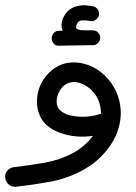

<svg xmlns="http://www.w3.org/2000/svg" viewBox="-110 -509 522 735"><path d="M114 -334Q102 -334 95 -342.5Q88 -351 88 -362Q88 -373 95.5 -382Q103 -391 116 -391H130L126 -404Q123 -425 135 -447Q154 -481 192 -487Q206 -490 220 -488.5Q234 -487 246 -485Q257 -483 264 -473Q271 -463 269 -451Q266 -440 256.5 -433Q247 -426 235 -429Q216 -432 202 -431Q199 -431 194 -428.5Q189 -426 185 -418Q177 -403 185.5 -398Q194 -393 212 -393H234H237H245Q257 -393 265 -385Q273 -377 274 -365Q274 -354 266.5 -345.5Q259 -337 247 -336H234ZM-53 206Q-67 206 -77.5 196.5Q-88 187 -90 172Q-92 157 -82.5 145Q-73 133 -57 131Q2 124 60 114Q118 104 169 77Q190 66 210 49Q230 32 246 11Q213 16 180.5 13Q148 10 119 -1Q63 -21 43 -65Q30 -94 31.5 -127Q33 -160 48 -190Q63 -219 87.5 -239.5Q112 -260 142 -267Q181 -275 221.5 -262Q262 -249 294 -217Q320 -191 335 -157.5Q350 -124 352 -88Q354 -54 344.5 -20.5Q335 13 315.5 43Q296 73 268 99Q240 125 204 144Q144 176 78 187.5Q12 199 -49 206ZM146 -71Q169 -63 204 -62Q239 -61 277 -74Q277 -80 276 -84Q275 -106 266 -127Q257 -148 240 -164Q226 -178 208 -186.5Q190 -195 173 -195Q167 -195 159 -193Q131 -187 116 -156Q108 -141 107 -125.5Q106 -110 112 -97Q120 -82 146 -71Z"/></svg>

Font: Dongol
Style: Regular
Weight: 400
Designer: Abdo Mohamed and Ibrahim Hamdi
Foundry: Protype Foundry
Version: Version 1.000;hotconv 1.0.109;makeotfexe 2.5.65596